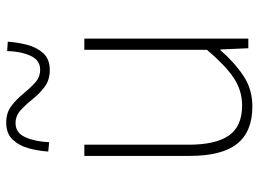

<svg xmlns="http://www.w3.org/2000/svg" viewBox="-127 -691 831 617"><g transform="rotate(-90 288.5 -382.5)"><path d="M255 13Q174 13 135 -36Q96 -85 96 -188V-527H132V-192Q132 -105 161.5 -62.5Q191 -20 258 -20Q307 -20 347.5 -47.5Q388 -75 437 -133V-527H473V0H442L438 -90H436Q396 -44 353 -15.5Q310 13 255 13ZM372 -638Q340 -638 318 -654.5Q296 -671 278.5 -693Q261 -715 243 -731.5Q225 -748 201 -748Q170 -748 156 -716.5Q142 -685 140 -640L110 -643Q112 -675 120.5 -706Q129 -737 148.5 -757.5Q168 -778 203 -778Q235 -778 256.5 -761.5Q278 -745 295.5 -723.5Q313 -702 331 -685.5Q349 -669 373 -669Q404 -669 418 -700.5Q432 -732 433 -775L463 -773Q461 -742 453 -711Q445 -680 426 -659Q407 -638 372 -638Z"/></g></svg>

Font: Noto Sans TC Thin
Style: Regular
Weight: 100
Designer: Ryoko NISHIZUKA 西塚涼子 (kana, bopomofo & ideographs); Paul D. Hunt (Latin, Greek & Cyrillic); Sandoll Communications 산돌커뮤니
Foundry: Adobe
Version: Version 2.004-H2;hotconv 1.0.118;makeotfexe 2.5.65603